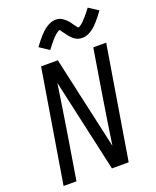

<svg xmlns="http://www.w3.org/2000/svg" viewBox="-174 -1075 954 1175"><g transform="rotate(-20 303.0 -487.5)"><path d="M32 0 153 -735H262L397 -129Q409 -207 420.5 -285Q432 -363 445 -441L493 -735H577L456 0H347L212 -606Q200 -528 188.5 -450Q177 -372 164 -294L116 0ZM240 -810 178 -851Q191 -868 202.5 -883Q214 -898 225 -910Q236 -922 246.5 -932Q257 -942 271 -951.5Q285 -961 301 -967Q317 -973 333 -973Q338 -973 343.5 -972.5Q349 -972 354 -971Q359 -970 363.5 -968Q368 -966 372 -963.5Q376 -961 380 -958.5Q384 -956 387.5 -953Q391 -950 395 -946.5Q399 -943 402.5 -939.5Q406 -936 409.5 -932Q413 -928 415.5 -924.5Q418 -921 420 -917.5Q422 -914 426 -909Q430 -904 433 -900Q436 -896 438.5 -892.5Q441 -889 443.5 -885Q446 -881 450 -881Q453 -881 457 -883Q461 -885 463.5 -887Q466 -889 471 -893Q476 -897 478 -898.5Q480 -900 482 -902Q484 -904 486.5 -906.5Q489 -909 491 -911.5Q493 -914 495.5 -916.5Q498 -919 500.5 -922Q503 -925 506 -928Q509 -931 511.5 -934.5Q514 -938 517.5 -941.5Q521 -945 524 -949Q527 -953 530 -957Q533 -961 536.5 -965.5Q540 -970 544 -975L606 -935Q593 -917 581.5 -902.5Q570 -888 559 -875.5Q548 -863 537.5 -853Q527 -843 513 -833.5Q499 -824 483 -818Q467 -812 451 -812Q446 -812 440.5 -813Q435 -814 430 -815Q425 -816 420.5 -817.5Q416 -819 412 -821.5Q408 -824 403.5 -826.5Q399 -829 395.5 -832Q392 -835 388.5 -838.5Q385 -842 381.5 -846Q378 -850 374.5 -853.5Q371 -857 368.5 -861Q366 -865 363.5 -868Q361 -871 357.5 -876Q354 -881 350.5 -885.5Q347 -890 344.5 -893Q342 -896 340 -900.5Q338 -905 334 -905Q331 -905 327 -902.5Q323 -900 320 -898Q317 -896 312.5 -892.5Q308 -889 306 -887Q304 -885 302 -883Q300 -881 297.5 -879Q295 -877 292.5 -874.5Q290 -872 288 -869.5Q286 -867 283.5 -864Q281 -861 277.5 -857.5Q274 -854 272 -851Q270 -848 266.5 -844Q263 -840 260 -836Q257 -832 254 -828Q251 -824 247.5 -819.5Q244 -815 240 -810Z"/></g></svg>

Font: Iosevka Extended Oblique
Style: Regular
Weight: 400
Width: 7
Italic angle: -9°
Monospace: yes
Designer: Belleve Invis
Foundry: Belleve Invis
Version: Version 32.0.1; ttfautohint (v1.8.4)